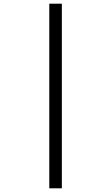

<svg xmlns="http://www.w3.org/2000/svg" viewBox="-20 -780 603 1040"><path d="M247 240H315V-760H247Z"/></svg>

Font: Noto Serif Ethiopic SemiBold
Style: Regular
Weight: 600
Designer: Monotype Design Team
Foundry: Monotype Imaging Inc.
Version: Version 2.102